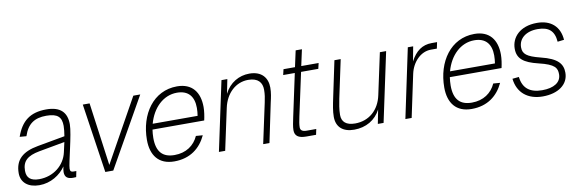

<svg xmlns="http://www.w3.org/2000/svg" viewBox="-48 -1045 4391 1448"><g transform="rotate(-10 2147.0 -321.0)"><path d="M358 -54C358 -14 380 1 421 1C429 1 438 1 445 0L454 -45H433C416 -45 407 -50 407 -70C407 -111 467 -324 467 -401C467 -491 420 -542 311 -542C186 -542 118 -487 78 -373L129 -369C159 -460 213 -495 303 -495C391 -495 419 -463 419 -397C419 -377 416 -349 411 -319L201 -281C84 -260 23 -208 23 -104C23 -32 77 12 162 12C249 12 323 -36 364 -96C361 -82 358 -66 358 -54ZM73 -114C73 -188 113 -223 205 -240L403 -276C397 -247 390 -219 386 -200C365 -105 279 -33 168 -33C103 -33 73 -60 73 -114Z M668 0H729L1029 -530H976L707 -47L641 -530H589Z M1195 12C1317 12 1396 -51 1440 -145L1388 -149C1357 -80 1294 -35 1205 -35C1116 -35 1069 -82 1069 -189C1069 -211 1071 -233 1074 -253H1470C1477 -284 1483 -321 1483 -354C1483 -467 1428 -542 1312 -542C1130 -542 1019 -380 1019 -183C1019 -65 1076 12 1195 12ZM1303 -495C1390 -495 1432 -444 1432 -356C1432 -335 1430 -316 1427 -296H1083C1115 -413 1198 -495 1303 -495Z M1538 0H1586L1654 -317C1677 -426 1754 -497 1849 -497C1925 -497 1955 -458 1955 -403C1955 -367 1950 -340 1943 -307L1877 0H1925L1988 -301C1996 -335 2004 -371 2004 -411C2004 -485 1961 -542 1866 -542C1787 -542 1714 -501 1674 -421L1696 -530H1651Z M2207 0H2282L2291 -43H2217C2183 -43 2170 -56 2170 -77C2170 -98 2175 -126 2182 -158L2253 -487H2385L2395 -530H2262L2289 -654H2241L2214 -530H2126L2116 -487H2205L2135 -160C2128 -126 2120 -91 2120 -64C2120 -21 2146 0 2207 0Z M2573 12C2663 12 2737 -31 2776 -107L2755 0H2799L2912 -530H2864L2796 -213C2773 -102 2694 -33 2588 -33C2519 -33 2486 -63 2486 -116C2486 -157 2495 -204 2502 -239L2564 -530H2516L2458 -255C2446 -198 2437 -154 2437 -110C2437 -32 2486 12 2573 12Z M2966 0H3014L3083 -325C3102 -414 3168 -482 3246 -482H3292L3302 -530H3261C3188 -530 3137 -492 3098 -418L3119 -530H3078Z M3472 12C3594 12 3673 -51 3717 -145L3665 -149C3634 -80 3571 -35 3482 -35C3393 -35 3346 -82 3346 -189C3346 -211 3348 -233 3351 -253H3747C3754 -284 3760 -321 3760 -354C3760 -467 3705 -542 3589 -542C3407 -542 3296 -380 3296 -183C3296 -65 3353 12 3472 12ZM3580 -495C3667 -495 3709 -444 3709 -356C3709 -335 3707 -316 3704 -296H3360C3392 -413 3475 -495 3580 -495Z M4017 12C4135 12 4215 -45 4215 -135C4215 -200 4183 -248 4051 -280C3948 -306 3919 -330 3919 -381C3919 -447 3974 -495 4065 -495C4150 -495 4192 -459 4198 -375L4248 -381C4241 -483 4175 -542 4069 -542C3936 -542 3870 -464 3870 -379C3870 -303 3916 -266 4028 -239C4151 -210 4166 -179 4166 -132C4166 -69 4109 -35 4021 -35C3927 -35 3874 -76 3864 -164L3814 -159C3826 -50 3903 12 4017 12Z"/></g></svg>

Font: Geist ExtraLight
Style: Italic
Weight: 200
Italic angle: -12°
Designer: Basement.studio, Andrés Briganti, Mateo Zaragoza
Foundry: Basement.studio, Vercel, Andrés Briganti, Guido Ferreyra, Mateo Zaragoza
Version: Version 1.500